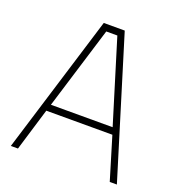

<svg xmlns="http://www.w3.org/2000/svg" viewBox="-127 -806 847 912"><g transform="rotate(20 296.0 -350.0)"><path d="M28 0 243 -700H349L564 0H528L463 -215H129L64 0ZM268 -666 140 -249H452L324 -666Z"/></g></svg>

Font: Titillium Web[RUS by Daymarius]
Style: Regular
Weight: 200
Designer: Cyrillization by Daymarius
Foundry: Cyrillization by Daymarius
Version: Version 1.002 September 11, 2018